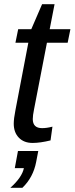

<svg xmlns="http://www.w3.org/2000/svg" viewBox="-20 -666 353 908"><path d="M134 10Q93 10 69 -15Q45 -40 45 -81Q45 -105 53 -145L114 -464H53L66 -528H128L179 -646H238L215 -528H313L300 -464H202L141 -149Q135 -120 135 -103Q135 -60 179 -60Q201 -60 228 -67L219 -2Q170 10 134 10ZM86 222H29Q84 173 93 129H50L65 48H161L151 100Q137 173 86 222Z"/></svg>

Font: Libra Sans
Style: Italic
Weight: 400
Italic angle: -12°
Foundry: Context Ltd
Version: Version 1.002